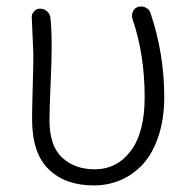

<svg xmlns="http://www.w3.org/2000/svg" viewBox="-20 -560 593 593"><path d="M269.5 12.7Q181.6 12.7 130.4 -37.1Q79.1 -86.9 79.1 -191.4Q79.1 -224.6 81.1 -293Q83 -361.3 83 -394.5L78.1 -507.8Q78.1 -517.6 85 -524.4Q91.8 -533.2 103.5 -533.2Q116.2 -533.2 125.5 -524.9Q134.8 -516.6 135.7 -504.9Q139.6 -470.7 139.6 -412.1Q139.6 -377.9 136.2 -298.8Q132.8 -219.7 132.8 -189.5Q132.8 -109.4 171.9 -73.2Q210.9 -37.1 272.5 -37.1Q340.8 -37.1 383.8 -93.8Q426.8 -150.4 426.8 -259.8Q426.8 -392.6 388.7 -502.9Q385.7 -514.6 391.1 -525.4Q396.5 -536.1 407.2 -539.1Q412.1 -540 416 -540Q423.8 -540 430.7 -536.1Q441.4 -531.2 445.3 -518.6Q487.3 -393.6 487.3 -259.8Q487.3 -194.3 470.2 -141.6Q453.1 -88.9 423.8 -55.7Q394.5 -22.5 355 -4.9Q315.4 12.7 269.5 12.7Z"/></svg>

Font: irohamaru Light
Style: Regular
Weight: 200
Designer: [Source Han Sans]
Ryoko NISHIZUKA  (kana & ideographs); Paul D. Hunt (Latin, Greek & Cyrillic); Wenlong ZHANG  (bopomofo
Version: Version 1.01